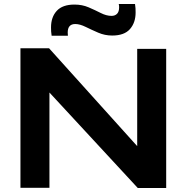

<svg xmlns="http://www.w3.org/2000/svg" viewBox="-20 -946 940 967"><path d="M83 0V-703H227L671 -210V-700H817V1H674L229 -480V0ZM240 -766Q238 -777 237.5 -788Q237 -799 237 -808Q237 -860 266 -891.5Q295 -923 355 -923Q394 -923 426.5 -909Q459 -895 487.5 -880.5Q516 -866 542 -866Q559 -866 569.5 -876.5Q580 -887 580 -910Q580 -919 578 -926H660Q662 -915 662.5 -904Q663 -893 663 -883Q663 -832 634.5 -799.5Q606 -767 545 -767Q508 -767 474.5 -781.5Q441 -796 411.5 -810.5Q382 -825 359 -825Q321 -825 321 -782Q321 -772 322 -766Z"/></svg>

Font: Georama Extended SemiBold
Style: Regular
Weight: 600
Width: 7
Designer: Jean-Baptiste Levee
Foundry: Production Type
Version: Version 1.000